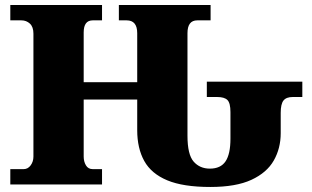

<svg xmlns="http://www.w3.org/2000/svg" viewBox="-20 -734 1241 764"><path d="M817 10Q709 10 645.5 -16.5Q582 -43 554 -93.5Q526 -144 526 -216V-338H313V-111Q313 -91 322 -76Q331 -61 349 -61H386V0H21V-61H74Q91 -61 102 -76Q113 -91 113 -111V-600Q113 -627 99 -640Q85 -653 65 -653H21V-714H386V-653H349Q313 -653 313 -605V-407H526V-602Q526 -653 484 -653H453V-714H818V-653H765Q726 -653 726 -602V-194Q726 -119 750.5 -91Q775 -63 815 -63Q858 -63 877.5 -92Q897 -121 897 -182V-288Q897 -324 885 -336Q873 -348 844 -348H803V-409H1183V-348H1145Q1119 -348 1108 -334Q1097 -320 1097 -285V-204Q1097 -144 1069.5 -95.5Q1042 -47 980.5 -18.5Q919 10 817 10Z"/></svg>

Font: Noto Serif Black
Style: Regular
Weight: 900
Designer: Monotype Design Team
Foundry: Monotype Imaging Inc.
Version: Version 2.014; ttfautohint (v1.8.4.7-5d5b)